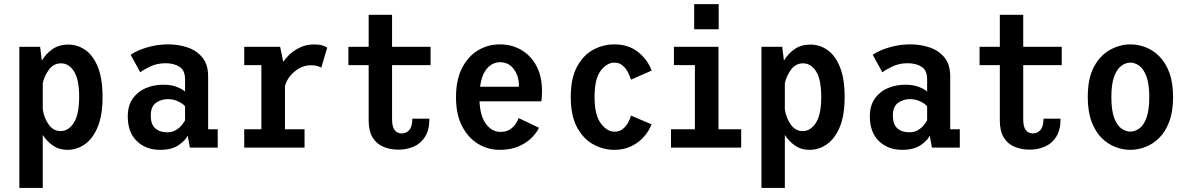

<svg xmlns="http://www.w3.org/2000/svg" viewBox="-20 -732 5899 952"><path d="M76 200V-500H179L187.5 -431.5Q207.5 -465.5 240 -488.2Q272.5 -511 318.5 -511Q365 -511 403.8 -483.8Q442.5 -456.5 465.5 -399Q488.5 -341.5 488.5 -251Q488.5 -160.5 464.5 -102.5Q440.5 -44.5 400.8 -16.8Q361 11 314.5 11Q273 11 242.5 -10.2Q212 -31.5 192 -63V200ZM282.5 -418Q246.5 -418 223.8 -388Q201 -358 192 -320V-190Q198.5 -146.5 221.5 -114.2Q244.5 -82 280.5 -82Q320 -82 346.2 -123.5Q372.5 -165 372.5 -251Q372.5 -338 347 -378Q321.5 -418 282.5 -418Z M774 11Q703.5 11 658.5 -32.5Q613.5 -76 613.5 -154Q613.5 -209.5 639 -244.5Q664.5 -279.5 704.5 -295.8Q744.5 -312 788.5 -312Q831 -312 859.5 -300Q888 -288 897.5 -277.5V-339.5Q897.5 -383 870 -400.8Q842.5 -418.5 801.5 -418.5Q758.5 -418.5 724.5 -402Q690.5 -385.5 675.5 -373.5L628 -460Q641 -470.5 669.2 -482.8Q697.5 -495 735.2 -503.5Q773 -512 815.5 -512Q864.5 -512 909.5 -497Q954.5 -482 983.2 -447.2Q1012 -412.5 1012 -353V-91H1059.5V0H921.5L910.5 -60Q902 -38 867.2 -13.5Q832.5 11 774 11ZM809 -76Q834.5 -76 852.8 -87.2Q871 -98.5 882 -112.5Q893 -126.5 897.5 -135.5V-205Q889 -216.5 865 -228.5Q841 -240.5 813 -240.5Q779 -240.5 753.2 -222Q727.5 -203.5 727.5 -159Q727.5 -116 749.5 -96Q771.5 -76 809 -76Z M1191 0V-91H1276V-409H1191V-500H1369L1384.5 -425.5Q1410.5 -464 1450.5 -487.8Q1490.5 -511.5 1535 -511.5Q1566 -511.5 1582 -505.5Q1598 -499.5 1602.5 -496L1573 -396.5Q1569 -399.5 1555.8 -404Q1542.5 -408.5 1520.5 -408.5Q1492 -408.5 1465.2 -394Q1438.5 -379.5 1419 -355.8Q1399.5 -332 1393 -304.5V-91H1490V0Z M1808 -135V-409H1707.5V-500H1808V-658.5H1924V-500H2115V-409H1924V-141.5Q1924 -103 1936.8 -86.8Q1949.5 -70.5 1972 -70.5Q1994.5 -70.5 2009.5 -87.5Q2024.5 -104.5 2024.5 -143.5H2109Q2109 -87 2087.2 -53.2Q2065.5 -19.5 2030.8 -4.8Q1996 10 1956 10Q1915 10 1881.2 -4Q1847.5 -18 1827.8 -49.8Q1808 -81.5 1808 -135Z M2457.5 11Q2400.5 11 2351.2 -18.2Q2302 -47.5 2271.5 -105.8Q2241 -164 2241 -250.5Q2241 -336 2270.8 -394.2Q2300.5 -452.5 2349.8 -482.2Q2399 -512 2458.5 -512Q2517.5 -512 2565 -484.2Q2612.5 -456.5 2640 -404.8Q2667.5 -353 2667.5 -280.5Q2667.5 -263.5 2666.5 -250.5Q2665.5 -237.5 2664 -229.5H2357.5Q2361.5 -153.5 2390.8 -115.8Q2420 -78 2461.5 -78Q2489.5 -78 2508 -90Q2526.5 -102 2537 -118Q2547.5 -134 2551.5 -146.5L2652.5 -98.5Q2641.5 -74.5 2616.2 -49Q2591 -23.5 2551.5 -6.2Q2512 11 2457.5 11ZM2459.5 -423.5Q2423.5 -423.5 2396.2 -394Q2369 -364.5 2360.5 -302H2553V-308.5Q2553 -354.5 2527.8 -389Q2502.5 -423.5 2459.5 -423.5Z M3025.5 11Q2971.5 11 2922.2 -15.8Q2873 -42.5 2841.5 -100.2Q2810 -158 2810 -251Q2810 -345 2841.5 -402.2Q2873 -459.5 2922.2 -485.8Q2971.5 -512 3025.5 -512Q3096.5 -512 3144 -474Q3191.5 -436 3211 -382L3108.5 -337Q3103 -355.5 3092.8 -375Q3082.5 -394.5 3066.2 -408Q3050 -421.5 3026.5 -421.5Q2989.5 -421.5 2958.8 -381.8Q2928 -342 2928 -251Q2928 -161.5 2959 -120.2Q2990 -79 3027 -79Q3051 -79 3067.5 -92.2Q3084 -105.5 3094.2 -124Q3104.5 -142.5 3108.5 -159L3210.5 -115.5Q3198.5 -83.5 3173.2 -54.5Q3148 -25.5 3110.8 -7.2Q3073.5 11 3025.5 11Z M3422 -711.5H3543.5V-587H3422ZM3307 0V-91H3425.5V-409H3321.5V-500H3542.5V-91H3655V0Z M3755.5 200V-500H3858.5L3867 -431.5Q3887 -465.5 3919.5 -488.2Q3952 -511 3998 -511Q4044.5 -511 4083.2 -483.8Q4122 -456.5 4145 -399Q4168 -341.5 4168 -251Q4168 -160.5 4144 -102.5Q4120 -44.5 4080.2 -16.8Q4040.5 11 3994 11Q3952.5 11 3922 -10.2Q3891.5 -31.5 3871.5 -63V200ZM3962 -418Q3926 -418 3903.2 -388Q3880.5 -358 3871.5 -320V-190Q3878 -146.5 3901 -114.2Q3924 -82 3960 -82Q3999.5 -82 4025.8 -123.5Q4052 -165 4052 -251Q4052 -338 4026.5 -378Q4001 -418 3962 -418Z M4453.5 11Q4383 11 4338 -32.5Q4293 -76 4293 -154Q4293 -209.5 4318.5 -244.5Q4344 -279.5 4384 -295.8Q4424 -312 4468 -312Q4510.5 -312 4539 -300Q4567.5 -288 4577 -277.5V-339.5Q4577 -383 4549.5 -400.8Q4522 -418.5 4481 -418.5Q4438 -418.5 4404 -402Q4370 -385.5 4355 -373.5L4307.5 -460Q4320.5 -470.5 4348.8 -482.8Q4377 -495 4414.8 -503.5Q4452.5 -512 4495 -512Q4544 -512 4589 -497Q4634 -482 4662.8 -447.2Q4691.5 -412.5 4691.5 -353V-91H4739V0H4601L4590 -60Q4581.5 -38 4546.8 -13.5Q4512 11 4453.5 11ZM4488.5 -76Q4514 -76 4532.2 -87.2Q4550.5 -98.5 4561.5 -112.5Q4572.5 -126.5 4577 -135.5V-205Q4568.5 -216.5 4544.5 -228.5Q4520.5 -240.5 4492.5 -240.5Q4458.5 -240.5 4432.8 -222Q4407 -203.5 4407 -159Q4407 -116 4429 -96Q4451 -76 4488.5 -76Z M4937.5 -135V-409H4837V-500H4937.5V-658.5H5053.5V-500H5244.5V-409H5053.5V-141.5Q5053.5 -103 5066.2 -86.8Q5079 -70.5 5101.5 -70.5Q5124 -70.5 5139 -87.5Q5154 -104.5 5154 -143.5H5238.5Q5238.5 -87 5216.8 -53.2Q5195 -19.5 5160.2 -4.8Q5125.5 10 5085.5 10Q5044.5 10 5010.8 -4Q4977 -18 4957.2 -49.8Q4937.5 -81.5 4937.5 -135Z M5584.5 11Q5547 11 5509.5 -3.5Q5472 -18 5441.2 -49Q5410.5 -80 5392 -130Q5373.5 -180 5373.5 -251Q5373.5 -345.5 5405.2 -402.8Q5437 -460 5485.8 -486Q5534.5 -512 5584.5 -512Q5622.5 -512 5660 -497.8Q5697.5 -483.5 5728.5 -452.5Q5759.5 -421.5 5778 -371.8Q5796.5 -322 5796.5 -251Q5796.5 -180 5778 -130Q5759.5 -80 5728.5 -49Q5697.5 -18 5660 -3.5Q5622.5 11 5584.5 11ZM5584.5 -79.5Q5607.5 -79.5 5629 -94.8Q5650.5 -110 5664.5 -147.5Q5678.5 -185 5678.5 -251Q5678.5 -315.5 5664.5 -352.8Q5650.5 -390 5629 -405.8Q5607.5 -421.5 5584.5 -421.5Q5562 -421.5 5540.2 -405.8Q5518.5 -390 5504.5 -352.8Q5490.5 -315.5 5490.5 -251Q5490.5 -185 5504.5 -147.5Q5518.5 -110 5540.2 -94.8Q5562 -79.5 5584.5 -79.5Z"/></svg>

Font: Trispace SemiCondensed Medium
Style: Regular
Weight: 500
Width: 4
Designer: Tyler Finck
Foundry: Etcetera Type Company
Version: Version 1.210; ttfautohint (v1.8.3)